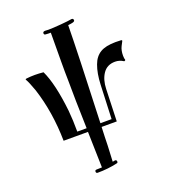

<svg xmlns="http://www.w3.org/2000/svg" viewBox="-165 -803 1038 1178"><g transform="rotate(-20 354.0 -214.5)"><path d="M291 -459Q291 -491 291.5 -558Q292 -625 292 -650H276Q265 -650 259 -651Q248 -651 248 -662Q248 -673 264 -673Q268 -673 274.5 -672.5Q281 -672 284 -672Q313 -672 366.5 -676.5Q420 -681 439 -685H441Q452 -685 452 -673Q452 -667 445 -664Q438 -661 424 -659Q410 -657 408 -657Q406 -483 388 -24H461L470 -245Q473 -319 492 -370Q509 -417 545 -438.5Q581 -460 645 -460Q671 -460 680 -459Q687 -459 687 -453Q687 -452 686 -451L672 -424Q660 -400 660 -366Q660 -347 664 -338Q665 -336 660.5 -333Q656 -330 654 -332Q629 -348 601 -348Q549 -348 522 -309Q495 -270 493 -209L486 0H387Q386 24 384.5 64.5Q383 105 383 121L378 224Q393 221 394 221Q405 221 405 233Q405 241 397 242Q336 256 269 256Q258 256 258 245Q258 235 269 235Q275 235 286.5 234.5Q298 234 304 234Q303 215 298 0H139Q136 -188 84 -349Q63 -408 50 -430L49 -432Q49 -437 58 -437Q83 -440 111 -440Q138 -440 167 -437Q211 -345 231 -162Q237 -98 237 -24H298Q292 -228 292 -336Q292 -346 291.5 -366Q291 -386 291 -397Z"/></g></svg>

Font: Ponomar Unicode TT
Style: Regular
Weight: 400
Designer: Vladislav V. Dorosh, Yuri A.W. Shardt, Nikita Simmons, Aleksandr Andreev
Foundry: Ponomar Project
Version: 1.1